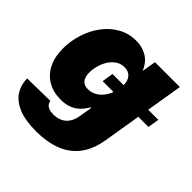

<svg xmlns="http://www.w3.org/2000/svg" viewBox="-194 -690 1060 1060"><g transform="rotate(45 336.0 -160.5)"><path d="M240.2 211.9Q154.3 211.9 101.1 189.2Q47.9 166.5 23.4 127.4Q-1 88.4 -1 40L177.7 37.1Q179.2 49.8 186.5 59.1Q193.8 68.4 207.5 73.5Q221.2 78.6 241.7 78.6Q288.1 78.6 316.2 53Q344.2 27.3 351.6 -18.6L364.3 -94.7H359.4Q342.8 -65.4 321.3 -45.9Q299.8 -26.4 273.2 -17.1Q246.6 -7.8 212.4 -7.8Q153.8 -7.8 110.8 -33.2Q67.9 -58.6 44.7 -105.5Q21.5 -152.3 21.5 -215.8Q21.5 -275.4 39.6 -332Q57.6 -388.7 91.3 -434.1Q125 -479.5 172.4 -506.3Q219.7 -533.2 277.8 -533.2Q305.7 -533.2 328.6 -526.1Q351.6 -519 369.4 -506.8Q387.2 -494.6 399.7 -477.8Q412.1 -460.9 419.9 -441.9H420.9L434.6 -522.5H628.9L546.9 -26.9Q533.2 57.1 492.9 109.9Q452.6 162.6 388.7 187.3Q324.7 211.9 240.2 211.9ZM277.8 -154.8Q306.6 -154.8 329.6 -168.7Q352.5 -182.6 368.7 -205.6Q384.8 -228.5 393.3 -255.9Q401.9 -283.2 401.9 -309.6Q401.9 -345.2 384.3 -364.7Q366.7 -384.3 336.4 -384.3Q307.6 -384.3 285.6 -369.6Q263.7 -355 248.5 -331.1Q233.4 -307.1 225.8 -279.3Q218.3 -251.5 218.3 -225.1Q218.3 -191.4 233.2 -173.1Q248 -154.8 277.8 -154.8ZM304.2 -244.1 314.9 -310.5H672.9L661.6 -244.1Z"/></g></svg>

Font: Inter 28pt Black
Style: Italic
Weight: 900
Italic angle: -9.3988°
Designer: Rasmus Andersson
Foundry: rsms
Version: Version 4.001;git-66647c0bb